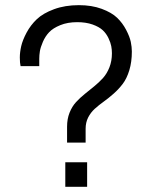

<svg xmlns="http://www.w3.org/2000/svg" viewBox="-20 -718 602 738"><path d="M237.8 -169.9V-231Q237.8 -260.7 247.3 -284.7Q256.8 -308.6 272 -325.2Q287.1 -341.8 305.7 -356.7Q324.2 -371.6 342.5 -386.5Q360.8 -401.4 376 -418.2Q391.1 -435.1 400.6 -459.2Q410.2 -483.4 410.2 -513.2Q410.2 -526.9 407.7 -540.3Q405.3 -553.7 397 -571.3Q388.7 -588.9 375 -601.8Q361.3 -614.7 335.9 -623.8Q310.5 -632.8 276.9 -632.8Q239.7 -632.8 211.7 -621.3Q183.6 -609.9 168.7 -594Q153.8 -578.1 144.8 -557.1Q135.7 -536.1 133.3 -521Q130.9 -505.9 130.9 -492.2V-463.9H59.1Q56.2 -475.6 56.2 -497.1Q56.2 -517.1 61.5 -540.5Q66.9 -564 82.3 -592.8Q97.7 -621.6 121.6 -644.3Q145.5 -667 187.7 -682.6Q230 -698.2 283.2 -698.2Q332.5 -698.2 370.8 -684.1Q409.2 -669.9 430.2 -649.7Q451.2 -629.4 464.8 -603.3Q478.5 -577.1 482.7 -557.1Q486.8 -537.1 486.8 -520Q486.8 -480 477.1 -448Q467.3 -416 451.7 -395.5Q436 -375 417 -358.2Q397.9 -341.3 378.9 -327.6Q359.9 -314 344.2 -299.8Q328.6 -285.6 318.8 -266.4Q309.1 -247.1 309.1 -223.1V-169.9ZM231 0V-94.2H314.9V0Z"/></svg>

Font: Archivo Light
Style: Regular
Weight: 300
Designer: Hector Gatti
Foundry: Omnibus-Type
Version: Version 2.001